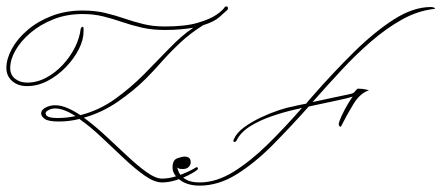

<svg xmlns="http://www.w3.org/2000/svg" viewBox="-20 -573 1384 602"><path d="M689 -553Q697 -553 694 -543Q684 -534 668 -519.5Q652 -505 617 -494Q577 -469 545 -439Q513 -409 486.5 -379Q460 -349 438 -327Q400 -289 350 -254.5Q300 -220 243 -204Q277 -179 312 -146.5Q347 -114 379.5 -83.5Q412 -53 440 -33Q468 -13 488 -13Q508 -13 529.5 -19.5Q551 -26 568 -34Q585 -42 591 -46Q598 -51 600 -47Q602 -43 598 -40Q591 -34 572.5 -24.5Q554 -15 531.5 -8Q509 -1 488 -1Q464 -1 433.5 -22.5Q403 -44 368.5 -76.5Q334 -109 298.5 -142.5Q263 -176 229 -200Q197 -192 165 -192Q132 -192 120.5 -200Q109 -208 109 -218Q109 -228 122.5 -235.5Q136 -243 153 -243Q171 -243 191 -234.5Q211 -226 232 -212Q291 -227 340.5 -262.5Q390 -298 432 -340.5Q474 -383 512 -422.5Q550 -462 586 -486Q568 -483 546 -481Q524 -479 497 -479Q457 -479 424.5 -486.5Q392 -494 363 -504Q334 -514 304 -521.5Q274 -529 239 -529Q189 -529 147.5 -512.5Q106 -496 75.5 -470Q45 -444 28.5 -415Q12 -386 12 -360Q12 -338 27.5 -326Q43 -314 65 -314Q96 -314 125 -329.5Q154 -345 177.5 -370.5Q201 -396 215.5 -425.5Q230 -455 233 -483Q235 -485 235.5 -487Q236 -489 238 -489Q242 -489 242 -483.5Q242 -478 242 -474Q242 -448 227 -418.5Q212 -389 186.5 -362.5Q161 -336 129.5 -319.5Q98 -303 65 -303Q36 -303 18 -319Q0 -335 0 -360Q0 -388 17 -419.5Q34 -451 66 -478.5Q98 -506 142 -523Q186 -540 239 -540Q278 -540 309.5 -532.5Q341 -525 370 -515Q399 -505 429.5 -497.5Q460 -490 497 -490Q561 -490 600 -501.5Q639 -513 659 -527Q679 -541 684 -550Q687 -553 689 -553ZM123 -218Q123 -211 131.5 -207Q140 -203 161 -203Q189 -203 217 -209Q200 -220 183.5 -226.5Q167 -233 153 -233Q142 -233 132.5 -228Q123 -223 123 -218Z M1102 -295Q1116 -295 1126.5 -292.5Q1137 -290 1137 -290Q1109 -281 1088 -246.5Q1067 -212 1050 -178Q1049 -174 1045.5 -176.5Q1042 -179 1042 -183Q1042 -190 1051 -209.5Q1060 -229 1071 -247.5Q1082 -266 1086 -270Q1071 -265 1032 -257Q993 -249 948 -239Q891 -175 835 -118.5Q779 -62 722 -26.5Q665 9 606 9Q568 9 544.5 -8.5Q521 -26 521 -48Q521 -71 535.5 -76.5Q550 -82 559 -82Q578 -82 578 -64Q578 -56 571.5 -49.5Q565 -43 553 -43Q543 -43 539.5 -45.5Q536 -48 536 -48Q536 -43 541.5 -31.5Q547 -20 562.5 -10.5Q578 -1 606 -1Q658 -1 711.5 -34Q765 -67 819.5 -120.5Q874 -174 927 -235Q917 -232 907 -230Q871 -222 833 -209Q795 -196 765 -177.5Q735 -159 722 -133Q719 -127 714.5 -128Q710 -129 713 -136Q722 -157 745.5 -174Q769 -191 797.5 -204.5Q826 -218 853 -227Q880 -236 898 -239Q901 -240 912.5 -242.5Q924 -245 940 -248Q946 -256 955 -266Q1024 -345 1089.5 -409.5Q1155 -474 1215.5 -512.5Q1276 -551 1331 -551Q1334 -551 1335 -550.5Q1336 -550 1338 -550Q1340 -550 1343 -548Q1346 -546 1341 -545Q1289 -539 1240 -511.5Q1191 -484 1143.5 -443Q1096 -402 1050.5 -353Q1005 -304 960 -253Q986 -259 1013.5 -264.5Q1041 -270 1060.5 -274.5Q1080 -279 1081 -279Q1087 -280 1092 -285Q1093 -287 1097 -291Q1101 -295 1101 -295Z"/></svg>

Font: Kapakana Light
Style: Regular
Weight: 300
Designer: Kyosuke Nagai
Version: Version 1.000